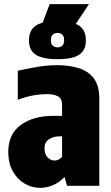

<svg xmlns="http://www.w3.org/2000/svg" viewBox="-20 -898 535 928"><path d="M174 10Q134 10 99 -10.5Q64 -31 42 -70Q20 -109 20 -164Q20 -250 80.5 -294Q141 -338 237 -338H280V-393Q280 -422 260 -432.5Q240 -443 209 -443Q171 -443 136 -436Q101 -429 66 -416V-556Q111 -566 159.5 -574.5Q208 -583 257 -583Q312 -583 358 -569.5Q404 -556 432 -521Q460 -486 460 -421V0H304L292 -43Q267 -16 236 -3Q205 10 174 10ZM244 -122Q264 -122 280 -140V-239H267Q237 -239 216 -224.5Q195 -210 195 -181Q195 -153 210 -137.5Q225 -122 244 -122ZM395 -702Q395 -655 362.5 -633.5Q330 -612 259 -612Q186 -612 153 -633.5Q120 -655 120 -702Q120 -752 153 -774Q186 -796 259 -796Q330 -796 362.5 -774Q395 -752 395 -702ZM226 -703Q226 -684 236 -676.5Q246 -669 259 -669Q270 -669 280 -676.5Q290 -684 290 -703Q290 -724 280 -731.5Q270 -739 259 -739Q246 -739 236 -731.5Q226 -724 226 -703ZM220 -878H410L320 -743H169Z"/></svg>

Font: Protest Strike
Style: Regular
Weight: 400
Designer: Octavio Pardo
Foundry: Ashler Design
Version: Version 2.005; ttfautohint (v1.8.4.7-5d5b)